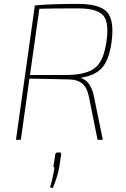

<svg xmlns="http://www.w3.org/2000/svg" viewBox="-20 -718 646 986"><path d="M62 0 159 -690Q240 -698 379 -698Q491 -698 529.5 -656.5Q568 -615 553 -502Q540 -411 504.5 -370.5Q469 -330 399 -320V-316Q447 -300 463 -220L508 0H481L437 -219Q428 -267 403.5 -288Q379 -309 338 -310Q299 -311 250.5 -312Q202 -313 175 -313.5Q148 -314 131 -314L87 0ZM134 -333H329Q427 -335 470 -371Q513 -407 527 -506Q541 -605 509 -640Q477 -675 380 -675Q248 -675 182 -673ZM276 65H287Q295 65 294 75L285 135Q277 187 251 248L237 244Q251 198 260 142Q253 142 255 133L264 75Q265 65 276 65Z"/></svg>

Font: Ezarion Thin
Style: Italic
Weight: 250
Italic angle: -8°
Designer: Natanael Gama
Version: Version 1.001;PS 001.001;hotconv 1.0.70;makeotf.lib2.5.58329